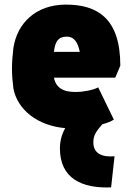

<svg xmlns="http://www.w3.org/2000/svg" viewBox="-20 -547 574 833"><path d="M462 266 477 131C420 136 385 117 385 71C385 43 394 26 424 -8C444 -13 461 -20 474 -28L406 -168C384 -155 334 -148 314 -148C286 -148 226 -147 214 -210H480L502 -262C502 -469 401 -527 266 -527C135 -527 54 -446 38 -338C34 -305 32 -277 32 -249C32 -221 34 -196 38 -164C55 -72 141 -2 263 9C248 35 240 65 240 97C240 227 335 271 462 266ZM214 -322C219 -367 233 -388 269 -388C306 -388 319 -357 326 -322Z"/></svg>

Font: Finlandica Black
Style: Regular
Weight: 900
Designer: Niklas Ekholm, Juho Hiilivirta, Jaakko Suomalainen
Foundry: Helsinki Type Studio
Version: Version 2.000;Glyphs 3.2 (3202)